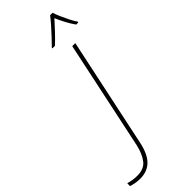

<svg xmlns="http://www.w3.org/2000/svg" viewBox="-516 -989 1202 1202"><g transform="rotate(-45 85.5 -387.5)"><path d="M-85 174Q-107 174 -128.5 170Q-150 166 -163 161L-162 136Q-144 142 -123 145Q-102 148 -84 148Q-24 148 5 110Q34 72 48 9L201 -714H228L74 13Q57 95 18.5 134.5Q-20 174 -85 174ZM103 -792 104 -798Q124 -818 150 -845.5Q176 -873 200 -900.5Q224 -928 240 -949H262Q268 -928 280 -901Q292 -874 306 -846Q320 -818 334 -798L332 -792H314Q294 -820 276 -854Q258 -888 246 -917Q220 -888 188 -854Q156 -820 126 -792Z"/></g></svg>

Font: Noto Sans Disp Thin
Style: Italic
Weight: 100
Italic angle: -12°
Designer: Monotype Design Team
Foundry: Monotype Imaging Inc.
Version: Version 2.000;GOOG;noto-source:20170915:90ef993387c0